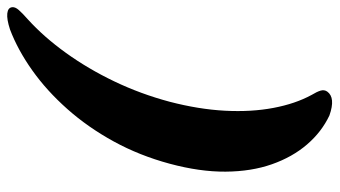

<svg xmlns="http://www.w3.org/2000/svg" viewBox="-310 -570 918 519"><g transform="rotate(90 148.5 -311.0)"><path d="M332 -311Q310 -229.5 271.8 -159.8Q233.5 -90 184.2 -34.5Q135 21 79.8 60.2Q24.5 99.5 -31 120.5Q-58.5 129.5 -74.2 127.8Q-90 126 -91 114.5Q-92 106.5 -83.5 96.8Q-75 87 -58.5 72.5Q-10.5 29 32.5 -30.8Q75.5 -90.5 109.5 -161.5Q143.5 -232.5 164.5 -311Q185 -389.5 188.8 -460.8Q192.5 -532 181.2 -591.5Q170 -651 146 -695Q137.5 -709 134.5 -719Q131.5 -729 137 -737Q153.5 -760 201.5 -743Q246 -722 280 -682.5Q314 -643 333.5 -587.5Q353 -532 353.5 -462.2Q354 -392.5 332 -311Z"/></g></svg>

Font: Fraunces Wonky
Style: Italic
Weight: 900
Italic angle: -16°
Version: Version 1.000;[b76b70a41]